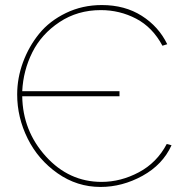

<svg xmlns="http://www.w3.org/2000/svg" viewBox="-20 -734 737 760"><path d="M640 -164 659 -159Q624 -82 544 -38Q464 6 378 6Q285 6 208 -48Q131 -102 89.5 -185.5Q48 -269 48 -360Q48 -425 71 -487.5Q94 -550 135 -600.5Q176 -651 241 -682.5Q306 -714 383 -714Q474 -714 541 -671.5Q608 -629 642 -559L623 -553Q584 -626 519 -660Q454 -694 379 -694Q287 -694 215.5 -646.5Q144 -599 108 -527Q72 -455 68 -373H453V-353H68Q70 -216 161.5 -115Q253 -14 382 -14Q458 -14 529.5 -52Q601 -90 640 -164Z"/></svg>

Font: Raleway
Style: Thin
Weight: 100
Designer: Matt McInerney, Pablo Impallari, Rodrigo Fuenzalida
Foundry: Matt McInerney, Pablo Impallari, Rodrigo Fuenzalida
Version: Version 3.000